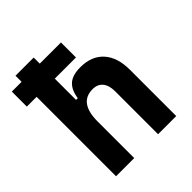

<svg xmlns="http://www.w3.org/2000/svg" viewBox="-201 -860 989 989"><g transform="rotate(-45 293.0 -366.0)"><path d="M2.4 -578.6V-688H360.4V-578.6ZM379.9 0V-312.5Q379.9 -355.9 360.6 -379.4Q341.3 -402.8 305.5 -402.8Q206.1 -402.8 206.1 -266.6L175.8 -423.8H218.8Q226.1 -476.1 254.4 -501.7Q282.7 -527.3 340.3 -527.3Q422.4 -527.3 467.3 -477.5Q512.2 -427.7 512.2 -336.9V0ZM73.7 0V-732.4H206.1V0Z"/></g></svg>

Font: Cascadia Code
Style: Regular
Weight: 400
Monospace: yes
Designer: Aaron Bell
Foundry: Saja Typeworks
Version: Version 2106.017